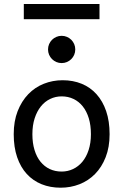

<svg xmlns="http://www.w3.org/2000/svg" viewBox="-20 -896 597 929"><path d="M46.4 -246.6Q46.4 -309.6 65.4 -358.2Q84.5 -406.7 116.7 -440.2Q148.9 -473.6 191.9 -490.7Q234.9 -507.8 283.2 -507.8Q333.5 -507.8 375.2 -490.7Q417 -473.6 447 -440.2Q477.1 -406.7 493.7 -358.2Q510.3 -309.6 510.3 -246.6Q510.3 -183.6 491.2 -135.3Q472.2 -86.9 439.9 -54.2Q407.7 -21.5 364.7 -4.6Q321.8 12.2 273.4 12.2Q223.1 12.2 181.4 -4.6Q139.6 -21.5 109.6 -54.2Q79.6 -86.9 63 -135.3Q46.4 -183.6 46.4 -246.6ZM136.7 -246.6Q136.7 -204.1 147 -170.4Q157.2 -136.7 176 -113.5Q194.8 -90.3 220.7 -78.1Q246.6 -65.9 278.3 -65.9Q307.6 -65.9 333.5 -78.1Q359.4 -90.3 378.7 -113.5Q397.9 -136.7 408.9 -170.4Q419.9 -204.1 419.9 -246.6Q419.9 -289.6 409.7 -323.5Q399.4 -357.4 380.6 -381.1Q361.8 -404.8 335.7 -417.2Q309.6 -429.7 278.3 -429.7Q248.5 -429.7 222.7 -417.2Q196.8 -404.8 177.7 -381.1Q158.7 -357.4 147.7 -323.5Q136.7 -289.6 136.7 -246.6ZM212.4 -656.7Q212.4 -670.4 217.5 -682.4Q222.7 -694.3 231.7 -703.4Q240.7 -712.4 252.7 -717.5Q264.6 -722.7 278.3 -722.7Q292 -722.7 304 -717.5Q315.9 -712.4 325 -703.4Q334 -694.3 339.1 -682.4Q344.2 -670.4 344.2 -656.7Q344.2 -643.1 339.1 -631.1Q334 -619.1 325 -610.1Q315.9 -601.1 304 -595.9Q292 -590.8 278.3 -590.8Q264.6 -590.8 252.7 -595.9Q240.7 -601.1 231.7 -610.1Q222.7 -619.1 217.5 -631.1Q212.4 -643.1 212.4 -656.7ZM95.2 -876.5H461.4V-803.2H95.2Z"/></svg>

Font: Andika DR AuSIL
Style: Regular
Weight: 400
Designer: Annie Olsen & Victor Gaultney
Foundry: SIL International
Version: Version 0.003